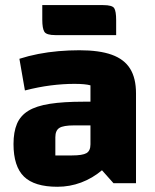

<svg xmlns="http://www.w3.org/2000/svg" viewBox="-20 -708 600 742"><path d="M201.9 13.8Q113.1 13.8 72.6 -25.6Q32.2 -65.1 32.2 -151.4Q32.2 -198.1 45.6 -229.6Q59 -261.1 89.7 -279.9Q120.3 -298.6 172.6 -306.8Q224.9 -315 303.2 -315H359.6V-223.4H265.8Q224.8 -223.4 209.4 -213.6Q193.9 -203.9 193.9 -177.5V-107.3H258Q298.9 -107.3 314.2 -116.2Q329.6 -125.2 329.6 -150.1V-378.2Q309.3 -383.9 267.4 -383.9Q223.8 -383.9 176.2 -377.9Q128.7 -371.9 76.3 -358.4L55 -480.8Q89.8 -492 127.8 -499.4Q165.7 -506.8 206.1 -510.3Q246.6 -513.8 286.6 -513.8Q363.8 -513.8 411.9 -496.5Q460 -479.2 482.8 -442.6Q505.6 -406 505.6 -347.2V0H418.6L374.1 -50Q337.3 -19 293.4 -2.6Q249.6 13.8 201.9 13.8ZM194.4 -572.3Q159.6 -572.3 151.5 -585.1Q143.4 -597.9 143.4 -632V-688.3H378.8Q413.6 -688.3 421.3 -676.5Q428.9 -664.7 428.9 -629.6V-572.3Z"/></svg>

Font: Changa
Style: Regular
Weight: 400
Designer: Eduardo Rodriguez Tunni
Foundry: Eduardo Rodriguez Tunni
Version: Version 3.003